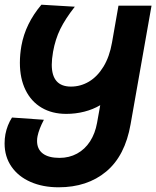

<svg xmlns="http://www.w3.org/2000/svg" viewBox="-28 -574 664 816"><path d="M-8.5 35.5Q-8.5 15.5 -5 -3.5Q2.5 -42.5 23 -74.5L158.5 -65Q137.5 -25 131.5 5Q129.5 14.5 129.5 25Q129.5 60 154 78.5Q178.5 97 225 97Q266 97 299.5 78.8Q333 60.5 354.8 26.8Q376.5 -7 384.5 -52L398 -127Q367.5 -109 330.5 -99.5Q293.5 -90 253.5 -90Q193.5 -90 149 -116.2Q104.5 -142.5 80.5 -191.5Q56.5 -240.5 56.5 -307Q56.5 -342.5 63 -379.5Q80 -473.5 148 -554L290 -545.5Q249.5 -494 228.2 -450.5Q207 -407 197.5 -354Q192 -322 192 -299Q192 -206 273.5 -206Q314.5 -206 350.2 -227.2Q386 -248.5 411.8 -290.8Q437.5 -333 448 -393L475.5 -550H616L527 -46Q503.5 88.5 423.2 155.2Q343 222 221 222Q154 222 102 199.2Q50 176.5 20.8 134.2Q-8.5 92 -8.5 35.5Z"/></svg>

Font: JuliaMono ExtraBoldItalic
Style: Regular
Weight: 800
Italic angle: -9°
Monospace: yes
Designer: cormullion
Foundry: corm
Version: Version 0.049; ttfautohint (v1.8.4)